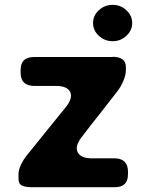

<svg xmlns="http://www.w3.org/2000/svg" viewBox="-20 -785 611 805"><path d="M452.1 -612.3Q418.9 -612.3 394.5 -634.8Q370.1 -657.2 370.1 -688.5Q370.1 -719.7 394.5 -742.2Q418.9 -764.6 452.1 -764.6Q486.3 -764.6 509.8 -742.2Q534.2 -719.7 534.2 -688.5Q534.2 -657.2 509.8 -634.8Q486.3 -612.3 452.1 -612.3ZM452.1 -545.9Q452.1 -545.9 452.1 -546.9Q477.5 -546.9 492.2 -537.1Q507.8 -526.4 507.8 -503.9Q507.8 -499 507.8 -491.2Q507.8 -470.7 497.1 -445.3Q486.3 -420.9 473.6 -404.3Q435.5 -355.5 397.5 -306.6Q359.4 -258.8 322.3 -210Q293 -171.9 305.7 -146.5Q318.4 -121.1 366.2 -121.1Q398.4 -121.1 460.9 -121.1Q488.3 -121.1 502.9 -106.4Q516.6 -91.8 516.6 -65.4Q516.6 -61.5 516.6 -54.7Q516.6 -27.3 502.9 -13.7Q488.3 0 460.9 0Q344.7 0 112.3 0Q87.9 0 72.3 -6.8Q57.6 -13.7 57.6 -35.2Q57.6 -42 57.6 -54.7Q57.6 -73.2 68.4 -95.7Q79.1 -117.2 91.8 -132.8Q132.8 -183.6 173.8 -234.4Q214.8 -285.2 255.9 -335.9Q286.1 -373 274.4 -399.4Q261.7 -424.8 213.9 -424.8Q183.6 -424.8 122.1 -424.8Q94.7 -424.8 80.1 -439.5Q66.4 -453.1 66.4 -480.5Q66.4 -483.4 66.4 -490.2Q66.4 -518.6 80.1 -532.2Q94.7 -545.9 122.1 -545.9Q204.1 -545.9 287.1 -545.9Q369.1 -545.9 452.1 -545.9Z"/></svg>

Font: DeepSea
Style: Bold
Weight: 700
Designer: Stem
Version: Version 3.019;git-0a5106e0b